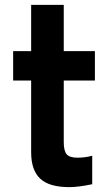

<svg xmlns="http://www.w3.org/2000/svg" viewBox="-20 -756 446 789"><path d="M242 -425V-172Q242 -136 254 -122Q266 -108 298 -108Q330 -108 359 -116V1Q302 13 265 13Q182 13 145 -22Q108 -57 108 -130V-425H34V-546H108V-736H242V-546H370V-425Z"/></svg>

Font: Biryani
Style: Bold
Weight: 700
Designer: Dan Reynolds and Mathieu Reguer
Foundry: Dan Reynolds and Mathieu Reguer
Version: Version 1.004; ttfautohint (v1.1) -l 5 -r 5 -G 72 -x 0 -D la